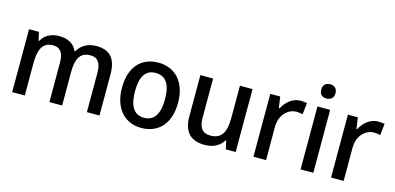

<svg xmlns="http://www.w3.org/2000/svg" viewBox="-69 -1161 3273 1589"><g transform="rotate(15 1568.0 -367.0)"><path d="M651 -549C586 -549 525 -521 493 -462H486C460 -521 408 -549 332 -549C269 -549 212 -523 182 -467H177L161 -539H76V0H184V-272C184 -394 213 -462 304 -462C366 -462 395 -420 395 -337V0H504V-290C504 -401 537 -462 624 -462C687 -462 716 -420 716 -337V0H824V-351C824 -490 766 -549 651 -549Z M1425 -270C1425 -449 1325 -549 1185 -549C1036 -549 944 -449 944 -270C944 -91 1044 10 1182 10C1331 10 1425 -91 1425 -270ZM1056 -270C1056 -392 1094 -461 1183 -461C1274 -461 1313 -392 1313 -270C1313 -149 1274 -77 1184 -77C1094 -77 1056 -149 1056 -270Z M1991 -539H1883V-266C1883 -144 1851 -77 1752 -77C1684 -77 1653 -118 1653 -202V-539H1544V-186C1544 -49 1610 10 1726 10C1791 10 1852 -15 1885 -71H1891L1906 0H1991Z M2400 -549C2332 -549 2279 -501 2248 -443H2242L2228 -539H2143V0H2251V-284C2251 -390 2320 -452 2392 -452C2410 -452 2430 -449 2445 -445L2456 -544C2441 -547 2417 -549 2400 -549Z M2602 -744C2568 -744 2541 -727 2541 -683C2541 -640 2568 -622 2602 -622C2635 -622 2663 -640 2663 -683C2663 -727 2635 -744 2602 -744ZM2656 -539H2547V0H2656Z M3065 -549C2997 -549 2944 -501 2913 -443H2907L2893 -539H2808V0H2916V-284C2916 -390 2985 -452 3057 -452C3075 -452 3095 -449 3110 -445L3121 -544C3106 -547 3082 -549 3065 -549Z"/></g></svg>

Font: Noto Sans Thai Medium
Style: Regular
Weight: 500
Designer: Monotype Design Team
Foundry: Monotype Imaging Inc.
Version: Version 1.901